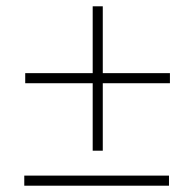

<svg xmlns="http://www.w3.org/2000/svg" viewBox="-20 -589 599 609"><path d="M60 -325V-357H519V-325ZM306 -111H274V-569H306ZM57 0V-32H516V0Z"/></svg>

Font: Ysabeau Infant ExtraLight
Style: Italic
Weight: 250
Italic angle: -12°
Designer: Christian Thalmann (Catharsis Fonts)
Version: Version 2.001;gftools[0.9.30]; featfreeze: ss01,ss02,lnum